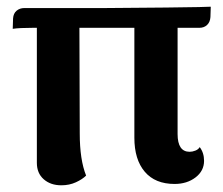

<svg xmlns="http://www.w3.org/2000/svg" viewBox="-20 -539 667 573"><path d="M609 -519 608 -488Q607 -473 598 -464.5Q589 -456 575 -456H510V-139Q510 -86 546 -86Q554 -86 563 -89.5Q572 -93 576 -100Q589 -83 589 -59Q589 -29 563.5 -9.5Q538 10 501 10Q443 10 412 -26.5Q381 -63 381 -128V-456H217L218 -141Q218 -62 237 -15Q226 -4 206.5 5Q187 14 163 14Q131 14 110.5 -4Q90 -22 90 -53V-456H78Q38 -456 18 -453L19 -484Q20 -499 29.5 -507Q39 -515 53 -515H296Q348 -515 475.5 -516.5Q603 -518 609 -519Z"/></svg>

Font: Arima Madurai Black
Style: Regular
Weight: 900
Designer: Joana Correia and Natanael Gama
Foundry: NDISCOVER
Version: Version 1.019